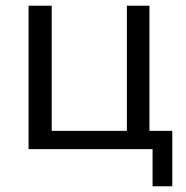

<svg xmlns="http://www.w3.org/2000/svg" viewBox="-20 -522 651 672"><path d="M514 130H583V-64H503V-502H424V-64H161V-502H80V0H514Z"/></svg>

Font: Poppy and Pepper
Style: Regular
Weight: 400
Designer: Thy Ha
Foundry: Thy Ha
Version: Version 0.001;Glyphs 3.2 (3227)